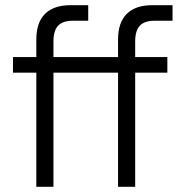

<svg xmlns="http://www.w3.org/2000/svg" viewBox="-20 -720 690 740"><path d="M435 -440H186V0H120V-440H30V-500H120V-568Q120 -633 153.5 -666.5Q187 -700 252 -700H320V-640H260Q222 -640 204 -621Q186 -602 186 -560V-500H435V-568Q435 -633 468.5 -666.5Q502 -700 567 -700H645V-640H575Q537 -640 519 -621Q501 -602 501 -560V-500H625V-440H501V0H435Z"/></svg>

Font: Retni Sans
Style: Regular
Weight: 400
Designer: Vitaly Kuzmin
Foundry: ParaType Ltd.
Version: Version 1.00;March 2, 2019;FontCreator 11.5.0.2425 64-bit; t